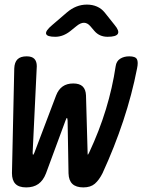

<svg xmlns="http://www.w3.org/2000/svg" viewBox="-20 -805 640 835"><path d="M94 10Q62 10 47 -5.5Q32 -21 32 -52L42 -507Q43 -534 56 -547Q69 -560 96 -560Q119 -560 129.5 -549Q140 -538 140 -517L122 -142Q122 -132 124 -132Q126 -132 130 -142L224 -390Q234 -416 252.5 -429Q271 -442 298.5 -442Q326 -442 339.5 -429Q353 -416 354 -390L361 -142Q361 -132 362 -132Q363 -132 368 -142Q412 -236 440.5 -329.5Q469 -423 483 -517Q486 -539 502.5 -549.5Q519 -560 542 -560Q569 -560 575.5 -547.5Q582 -535 576 -507Q554 -394 516 -279.5Q478 -165 426 -52Q411 -22 392.5 -6Q374 10 342.5 10Q311 10 295 -5Q279 -20 278 -51L274 -281Q273 -292 271 -292Q269 -292 265 -281L180 -51Q168 -20 147 -5Q126 10 94 10ZM220 -645Q184 -645 180.5 -658Q177 -671 207 -696L271 -751Q291 -768 312.5 -776.5Q334 -785 358 -785Q382 -785 401.5 -776.5Q421 -768 435 -751L478 -697Q500 -671 492.5 -658Q485 -645 448 -645Q430 -645 415.5 -651.5Q401 -658 390 -671L373 -691Q360 -706 345 -706Q330 -706 312 -691L286 -670Q271 -658 254.5 -651.5Q238 -645 220 -645Z"/></svg>

Font: Maple Mono Medium
Style: Italic
Weight: 500
Italic angle: -10°
Monospace: yes
Designer: subframe7536
Version: Version 7.000